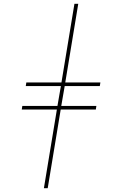

<svg xmlns="http://www.w3.org/2000/svg" viewBox="-20 -843 640 1006"><path d="M210 143 278 -269H94L97 -288H281L299 -392H115L118 -411H302L370 -823H390L322 -411H506L503 -392H319L301 -288H485L482 -269H298L230 143Z"/></svg>

Font: Iosevka HT Thin Extended
Style: Italic
Weight: 100
Width: 7
Italic angle: -9°
Monospace: yes
Designer: Belleve Invis
Foundry: Belleve Invis
Version: Version 32.3.0; ttfautohint (v1.8.4)